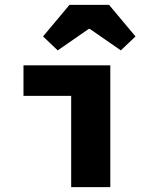

<svg xmlns="http://www.w3.org/2000/svg" viewBox="-20 -765 640 785"><path d="M271 0V-373H76V-498H431V0ZM216 -559 156 -616 264 -745H426L534 -616L474 -559L347 -647H343Z"/></svg>

Font: Source Code Pro ExtraBold
Style: Regular
Weight: 800
Monospace: yes
Designer: Paul D. Hunt, Teo Tuominen
Foundry: Adobe Systems Incorporated
Version: Version 1.018;hotconv 1.0.116;makeotfexe 2.5.65601